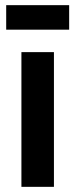

<svg xmlns="http://www.w3.org/2000/svg" viewBox="-20 -724 292 744"><path d="M63 0V-522H189V0ZM4 -609V-704H248V-609Z"/></svg>

Font: Bricolage Grotesque 36pt SemiBold
Style: Regular
Weight: 600
Designer: Mathieu Triay
Foundry: Atelier Triay
Version: Version 1.001;gftools[0.9.33.dev8+g029e19f]